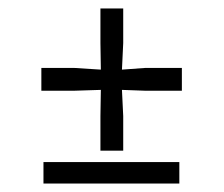

<svg xmlns="http://www.w3.org/2000/svg" viewBox="-20 -435 530 455"><path d="M78 -220V-274H156L219 -270L218 -333V-415H272V-333L269 -270L324 -274H411V-220H324L269 -222L272 -160V-78H218V-160L219 -222L156 -220ZM83 0V-51H405V0Z"/></svg>

Font: Aikya
Style: Regular
Weight: 400
Designer: Neelakash Kshetrimayum (Latin subset based on Merriweather by Eben Sorkin)
Foundry: Brand New Type
Version: Version 1.00 b005